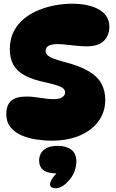

<svg xmlns="http://www.w3.org/2000/svg" viewBox="-20 -756 624 1036"><path d="M259 3Q218 3 175 -3.5Q132 -10 95.5 -26Q59 -42 36.5 -70Q14 -98 14 -140Q14 -188 39.5 -211.5Q65 -235 122 -235Q157 -235 198.5 -228Q240 -221 268 -221Q300 -221 315.5 -231Q331 -241 331 -257Q331 -270 321.5 -278.5Q312 -287 290 -294.5Q268 -302 229 -311Q159 -325 115.5 -348Q72 -371 52.5 -406Q33 -441 33 -490Q33 -546 54.5 -587Q76 -628 111.5 -656.5Q147 -685 191 -702.5Q235 -720 281 -728Q327 -736 368 -736Q460 -736 515 -704Q570 -672 570 -612Q570 -565 540.5 -535.5Q511 -506 448 -506Q427 -506 398 -508.5Q369 -511 341.5 -514.5Q314 -518 293 -518Q259 -518 242.5 -509Q226 -500 226 -481Q226 -471 233.5 -461.5Q241 -452 262.5 -442.5Q284 -433 326 -422Q409 -401 458 -372Q507 -343 527.5 -304.5Q548 -266 548 -217Q548 -152 511.5 -102Q475 -52 410 -24.5Q345 3 259 3ZM294 180Q236 180 213.5 161.5Q191 143 191 109Q191 91 200 73Q209 55 231.5 43Q254 31 292 31Q337 31 364.5 51.5Q392 72 392 117Q392 141 381.5 169.5Q371 198 348 222Q331 241 313.5 250.5Q296 260 280 260Q267 260 258.5 254.5Q250 249 250 238Q250 229 258.5 213Q267 197 294 169Z"/></svg>

Font: DynaPuff SemiBold
Style: Regular
Weight: 600
Designer: Toshi Omagari, Jennifer Daniel
Foundry: Google Fonts
Version: Version 2.000